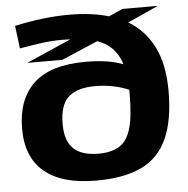

<svg xmlns="http://www.w3.org/2000/svg" viewBox="-53 -804 849 866"><g transform="rotate(-5 371.0 -370.5)"><path d="M243 -546H84L287 -635Q270 -636 252 -636Q206 -636 163 -630.5Q120 -625 57 -614L44 -717Q176 -746 291 -746Q393 -746 470 -723L533 -751H693L554 -688Q628 -644 668 -564.5Q708 -485 708 -365Q708 -231 670 -148Q632 -65 553 -27.5Q474 10 349 10Q194 10 114.5 -56Q35 -122 35 -251Q35 -385 111 -456.5Q187 -528 347 -528Q396 -528 437.5 -522Q479 -516 516 -502Q490 -588 407 -616ZM219 -257Q219 -180 256.5 -145Q294 -110 369 -110Q427 -110 463 -132Q499 -154 515.5 -209Q532 -264 532 -364Q532 -375 532 -385Q462 -415 379 -415Q299 -415 259 -379.5Q219 -344 219 -257Z"/></g></svg>

Font: Georama Extended
Style: Bold
Weight: 700
Width: 7
Designer: Jean-Baptiste Levee
Foundry: Production Type
Version: Version 1.000